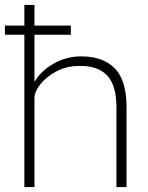

<svg xmlns="http://www.w3.org/2000/svg" viewBox="-29 -760 603 780"><path d="M70 0V-619H-9V-656H70V-740H111V-656H259V-619H111V-427Q136 -471 188 -501Q240 -531 301 -531Q390 -531 437.5 -482Q485 -433 485 -326V0H444V-325Q444 -414 405.5 -454Q367 -494 293 -492Q240 -492 199 -469.5Q158 -447 134.5 -417Q111 -387 111 -363V0Z"/></svg>

Font: Readex Pro Light
Style: Regular
Weight: 300
Designer: Bonnie Shaver-Troup, Thomas Jockin
Foundry: Lexend
Version: Version 1.200; ttfautohint (v1.8.3)